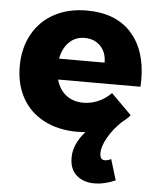

<svg xmlns="http://www.w3.org/2000/svg" viewBox="-55 -593 712 873"><g transform="rotate(5 301.5 -157.0)"><path d="M580 -255Q580 -234 579 -223H203Q216 -177 248 -152.5Q280 -128 326 -128Q361 -128 393.5 -142Q426 -156 453 -183L546 -90Q533 -74 509 -56Q471 -20 447.5 21Q424 62 424 93Q424 124 446 124Q461 124 475 116L504 211Q453 233 409 233Q358 233 326.5 205.5Q295 178 295 125Q295 63 348 4Q324 6 310 6Q223 6 158 -28Q93 -62 58.5 -124Q24 -186 24 -268Q24 -351 59 -414.5Q94 -478 158 -512.5Q222 -547 306 -547Q438 -547 509 -469Q580 -391 580 -255ZM407 -318Q407 -365 379.5 -393.5Q352 -422 307 -422Q265 -422 236.5 -394Q208 -366 199 -318Z"/></g></svg>

Font: Montserrat V1
Style: Bold
Weight: 700
Designer: Julieta Ulanovsky
Foundry: Julieta Ulanovsky
Version: Version 6.001